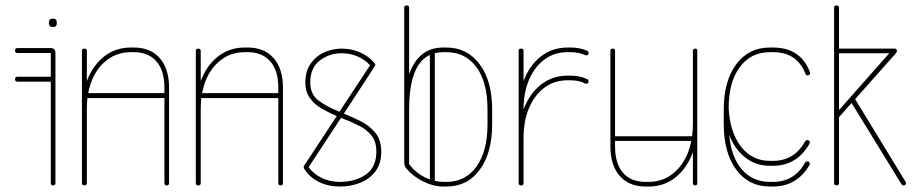

<svg xmlns="http://www.w3.org/2000/svg" viewBox="-20 -679 3355 703"><path d="M44 -380Q35 -380 35 -389Q35 -398 44 -398H166V-485H44Q35 -485 35 -494Q35 -503 44 -503H165Q183 -503 183 -485V-9Q183 0 174 0Q166 0 166 -9V-380ZM159 -597Q159 -611 174 -611Q188 -611 188 -597V-594Q188 -580 174 -580Q159 -580 159 -594Z M298 -9Q298 0 289 0Q280 0 280 -9V-493Q280 -501 289 -501Q298 -501 298 -493V-382Q319 -439 361 -472Q403 -505 459 -505H470Q531 -505 565 -466Q599 -427 599 -358V-9Q599 0 591 0Q582 0 582 -9V-320H300Q298 -300 298 -278ZM459 -488Q400 -488 358 -447.5Q316 -407 303 -338H582V-358Q582 -421 552.5 -454.5Q523 -488 470 -488Z M715 -9Q715 0 706 0Q697 0 697 -9V-493Q697 -501 706 -501Q715 -501 715 -493V-382Q736 -439 778 -472Q820 -505 876 -505H887Q948 -505 982 -466Q1016 -427 1016 -358V-9Q1016 0 1008 0Q999 0 999 -9V-320H717Q715 -300 715 -278ZM876 -488Q817 -488 775 -447.5Q733 -407 720 -338H999V-358Q999 -421 969.5 -454.5Q940 -488 887 -488Z M1094 -61Q1092 -64 1092 -67Q1092 -67 1092 -68Q1092 -68 1092 -68Q1092 -71 1094 -73L1213 -254Q1183 -267 1157 -282Q1131 -297 1114.5 -320Q1098 -343 1098 -377Q1098 -418 1117.5 -446Q1137 -474 1167.5 -487.5Q1198 -501 1231 -501Q1268 -501 1300 -486.5Q1332 -472 1352 -447Q1354 -444 1354 -441Q1354 -441 1354 -440Q1354 -440 1354 -440Q1354 -439 1352 -436L1239 -263Q1269 -251 1301 -235Q1333 -219 1354.5 -192.5Q1376 -166 1376 -124Q1376 -80 1355 -52Q1334 -24 1299.5 -10Q1265 4 1224 4Q1182 4 1147.5 -13Q1113 -30 1094 -61ZM1116 -377Q1116 -333 1147.5 -310Q1179 -287 1223 -270L1335 -440Q1317 -460 1290 -472Q1263 -484 1231 -484Q1186 -484 1151 -457.5Q1116 -431 1116 -377ZM1230 -247 1229 -248 1110 -67Q1128 -42 1158 -27.5Q1188 -13 1224 -13Q1281 -13 1319.5 -40Q1358 -67 1358 -124Q1358 -159 1341.5 -181Q1325 -203 1296 -218Q1267 -233 1230 -247Z M1782 -224Q1782 -120 1737 -58Q1692 4 1614 4H1603Q1567 4 1529.5 -14.5Q1492 -33 1467 -63Q1460 -72 1460 -85V-651Q1460 -659 1469 -659Q1478 -659 1478 -651V-407Q1494 -454 1525 -479.5Q1556 -505 1603 -505H1614Q1691 -505 1736.5 -443.5Q1782 -382 1782 -278ZM1765 -224V-278Q1765 -377 1725 -432.5Q1685 -488 1614 -488H1603Q1586 -488 1572 -484V-17Q1588 -13 1603 -13H1614Q1685 -13 1725 -69.5Q1765 -126 1765 -224ZM1478 -278V-78Q1507 -39 1554 -22V-478Q1478 -443 1478 -278Z M1897 -9Q1897 0 1888 0Q1879 0 1879 -9V-493Q1879 -501 1888 -501Q1897 -501 1897 -493V-382Q1918 -439 1960 -472Q2002 -505 2058 -505H2069Q2086 -505 2101.5 -502Q2117 -499 2130 -493Q2135 -490 2135 -485Q2135 -479 2131 -477Q2127 -475 2123 -477Q2112 -482 2098.5 -485Q2085 -488 2069 -488H2058Q2010 -488 1974 -461.5Q1938 -435 1917.5 -388Q1897 -341 1897 -278Q1918 -335 1960 -368.5Q2002 -402 2058 -402H2069Q2104 -402 2130 -389Q2135 -387 2135 -381Q2135 -376 2131 -373.5Q2127 -371 2123 -373Q2112 -379 2098.5 -382Q2085 -385 2069 -385H2058Q2010 -385 1974 -358.5Q1938 -332 1917.5 -284.5Q1897 -237 1897 -174Z M2533 -9Q2533 0 2526 0Q2517 0 2517 -9V-122Q2496 -64 2454 -30Q2412 4 2355 4H2344Q2283 4 2249 -35Q2215 -74 2215 -143V-493Q2215 -501 2224 -501Q2232 -501 2232 -493V-180H2514Q2517 -201 2517 -224V-493Q2517 -501 2526 -501Q2533 -501 2533 -493ZM2344 -13H2355Q2414 -13 2456 -54Q2498 -95 2511 -163H2232V-143Q2232 -80 2261 -46.5Q2290 -13 2344 -13Z M2945 -416Q2946 -415 2946 -412Q2946 -403 2937 -403Q2931 -403 2929 -409Q2899 -488 2810 -488H2799Q2729 -488 2688.5 -433Q2648 -378 2648 -284Q2652 -196 2692.5 -143Q2733 -90 2799 -90H2810Q2889 -90 2928 -162Q2931 -166 2936 -166Q2945 -166 2945 -157Q2945 -154 2944 -153Q2898 -72 2810 -72H2799Q2747 -72 2708.5 -102.5Q2670 -133 2650 -185Q2657 -104 2696.5 -58.5Q2736 -13 2799 -13H2810Q2889 -13 2928 -84Q2931 -88 2936 -88Q2945 -88 2945 -79Q2945 -76 2944 -75Q2898 4 2810 4H2799Q2721 4 2675.5 -58Q2630 -120 2630 -224V-278Q2630 -382 2675.5 -443.5Q2721 -505 2799 -505H2810Q2911 -505 2945 -416Z M3034 -651Q3034 -659 3043 -659Q3052 -659 3052 -651V-501H3256Q3264 -501 3264 -493Q3264 -489 3262 -486L3111 -316L3296 -13Q3297 -12 3297 -9Q3297 0 3288 0Q3284 0 3281 -4L3098 -302L3052 -250V-9Q3052 0 3043 0Q3034 0 3034 -9ZM3052 -484V-276L3236 -484Z"/></svg>

Font: Libertine Sup Thin
Style: Regular
Weight: 100
Designer: Bastien Sozeau
Foundry: NBR — Bastien Sozeau
Version: Version 2.003; ttfautohint (v1.8.4.7-5d5b);gftools[0.9.33]